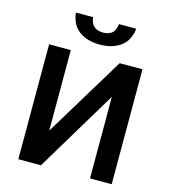

<svg xmlns="http://www.w3.org/2000/svg" viewBox="-133 -1048 1025 1154"><g transform="rotate(15 379.0 -470.5)"><path d="M89 0V-715H224V-214L528 -715H670V0H535V-508L230 0ZM383 -792Q305 -792 254.5 -828.5Q204 -865 195 -941H302Q307 -901 328 -884Q349 -867 383 -867Q418 -867 438.5 -884Q459 -901 463 -941H571Q562 -865 511 -828.5Q460 -792 383 -792Z"/></g></svg>

Font: Wix Madefor Text
Style: Bold
Weight: 700
Designer: Dalton Maag Ltd
Foundry: Dalton Maag Ltd
Version: Version 3.100